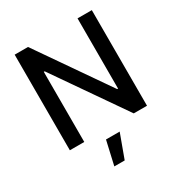

<svg xmlns="http://www.w3.org/2000/svg" viewBox="-219 -876 1185 1265"><g transform="rotate(-30 373.5 -244.0)"><path d="M666.9 -727.3V0H566.1L196.4 -533.4H189.6V0H79.9V-727.3H181.5L551.5 -193.2H558.2V-727.3ZM280.5 238.6 321.7 57.5H425.8L359.4 238.6Z"/></g></svg>

Font: Inter Zeller Medium
Style: Regular
Weight: 500
Designer: Rasmus Andersson; Joe Bland
Foundry: zeller
Version: Version 3.015;git-dec3a8cb1